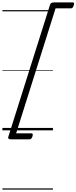

<svg xmlns="http://www.w3.org/2000/svg" viewBox="-20 -1091 640 1607"><path d="M597 -1046Q593 -1032 587 -1026.5Q581 -1021 573 -1021H445L115 25H242Q251 25 253.5 30.5Q256 36 252 50Q247 64 241 69.5Q235 75 227 75H71Q44 75 49 56L399 -1052Q405 -1071 432 -1071H588Q597 -1071 599.5 -1065.5Q602 -1060 597 -1046ZM0 486H423V496H0ZM0 -20H423V0H0ZM0 -505H423V-500H0ZM0 -1006H423V-996H0Z"/></svg>

Font: Playwrite CA Guides
Style: Regular
Weight: 400
Designer: Veronika Burian, José Scaglione
Foundry: TypeTogether
Version: Version 1.003